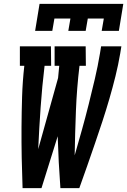

<svg xmlns="http://www.w3.org/2000/svg" viewBox="-20 -975 659 995"><path d="M97 0Q94 -79 92.5 -157.5Q91 -236 91.5 -315.5Q92 -395 94.5 -474.5Q97 -554 106 -634H83V-735H244L245 -634H211Q198 -526 190.5 -418Q183 -310 178 -202L281 -571Q283 -587 284 -602.5Q285 -618 287 -634H263V-735H424L425 -634H392Q378 -518 373.5 -402Q369 -286 367 -170Q386 -236 404.5 -302Q423 -368 439.5 -434Q456 -500 471.5 -566Q487 -632 498 -698L504 -735H609L603 -698Q593 -639 578.5 -580.5Q564 -522 547 -463.5Q530 -405 511 -347Q492 -289 472 -231Q452 -173 432 -115.5Q412 -58 391 0H293Q288 -67 284.5 -134.5Q281 -202 279 -269L195 0ZM162 -815 185 -955H619L596 -815H507L518 -879H435L424 -815H334L345 -879H262L251 -815Z"/></svg>

Font: Iosevka HT Extended
Style: Bold Italic
Weight: 700
Width: 7
Italic angle: -9°
Monospace: yes
Designer: Belleve Invis
Foundry: Belleve Invis
Version: Version 32.3.0; ttfautohint (v1.8.4)